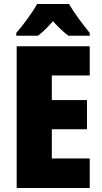

<svg xmlns="http://www.w3.org/2000/svg" viewBox="-20 -947 515 967"><path d="M328 -927H167C147 -889 93 -816 62 -781V-767H171C193 -783 217 -807 247 -840C276 -808 301 -784 325 -767H432V-781C394 -828 353 -882 328 -927ZM432 0V-149H241V-296H418V-443H241V-567H432V-714H64V0Z"/></svg>

Font: Noto Sans Thai Looped Condensed Black
Style: Regular
Weight: 900
Width: 3
Designer: Sasikarn Vongin, Ben Mitchell
Foundry: The Fontpad Ltd
Version: Version 1.001